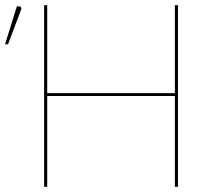

<svg xmlns="http://www.w3.org/2000/svg" viewBox="-54 -720 822 740"><path d="M632 -700V0H620V-350H128V0H116V-700H128V-361H620V-700ZM-34.5 -549.5 11 -695.5H20Q24.5 -695.5 27 -691.5Q29.5 -687.5 27 -682L-23 -549.5Z"/></svg>

Font: Lato 2
Style: Regular
Weight: 100
Designer: Lukasz Dziedzic with Adam Twardoch and Botio Nikoltchev
Foundry: tyPoland Lukasz Dziedzic
Version: Version 2.015; 2015-08-06; http://www.latofonts.com/